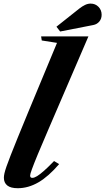

<svg xmlns="http://www.w3.org/2000/svg" viewBox="-20 -1008 570 1039"><path d="M76 10.5Q38 10.5 19.5 -4.2Q1 -19 1 -46Q1 -56 4 -69.8Q7 -83.5 15 -106.8Q23 -130 37.8 -167.8Q52.5 -205.5 75.8 -262.8Q99 -320 133 -402L288.5 -776L206 -789L202.5 -811H458.5L242 -308Q206 -224.5 184.2 -172Q162.5 -119.5 152.8 -92.5Q143 -65.5 143 -58.5Q143 -51.5 145.8 -48.5Q148.5 -45.5 155 -45.5Q165.5 -45.5 181 -55Q196.5 -64.5 219 -84.5Q241.5 -104.5 272.5 -136.5L300 -120Q242.5 -53 187.8 -21.2Q133 10.5 76 10.5ZM305.5 -837.5 285.5 -863.5 409 -961.5Q425 -974 440 -981.2Q455 -988.5 470.5 -988.5Q496 -988.5 513 -971Q530 -953.5 530 -928Q530 -906.5 517.5 -891.5Q505 -876.5 484.5 -872.5Z"/></svg>

Font: Libre Caslon Text
Style: Italic
Weight: 400
Italic angle: -22.583°
Designer: Pablo Impallari, Rodrigo Fuenzalida, Katja Schimmel
Foundry: Pablo Impallari, Rodrigo Fuenzalida
Version: Version 2.000